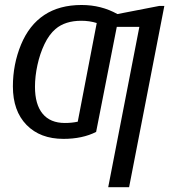

<svg xmlns="http://www.w3.org/2000/svg" viewBox="-20 -558 707 785"><path d="M239.7 9.8Q144 9.8 88.4 -47.4Q32.7 -104.5 32.7 -204.6Q32.7 -294.9 65.9 -375.5Q99.1 -455.6 160.9 -496.6Q222.7 -537.6 313.5 -537.6Q354 -537.6 390.6 -528.3Q427.2 -519 460 -500.5L630.9 -533.7H651.9L507.8 207.5H422.4L549.8 -448.2H457.5L373 -18.6Q316.9 9.8 239.7 9.8ZM375.5 -463.9Q346.2 -473.1 312.5 -473.1Q246.6 -473.1 207 -439.5Q180.7 -417 161.9 -377.7Q143.1 -338.4 133.1 -292.2Q123 -246.1 123 -203.1Q123 -130.9 154.3 -93Q185.5 -55.2 245.1 -55.2Q273.9 -55.2 297.9 -60.5Z"/></svg>

Font: Arimo
Style: Italic
Weight: 400
Italic angle: -12°
Designer: Steve Matteson
Foundry: Monotype Imaging Inc.
Version: Version 1.33